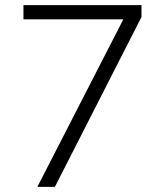

<svg xmlns="http://www.w3.org/2000/svg" viewBox="-20 -725 640 745"><path d="M125 0 475 -682V-650H71V-705H529V-659L193 0Z"/></svg>

Font: Mulish ExtraLight Light
Style: Regular
Weight: 300
Version: Version 3.603